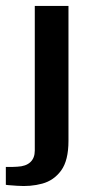

<svg xmlns="http://www.w3.org/2000/svg" viewBox="-80 -515 286 648"><path d="M-22.5 112Q-29.3 111.4 -42.8 110.5Q-56.2 109.7 -60.3 108.7V48.4Q-52.1 48.7 -40.2 48.5Q-28.2 48.3 -21.2 47.6Q7.5 46.3 22.5 32.2Q37.4 18.2 37.4 -6.6V-495H151.1V-39.7Q151.1 26.5 126.4 60.4Q101.7 94.2 62.4 104.8Q23.1 115.5 -22.5 112Z"/></svg>

Font: Alumni Sans SC Thin
Style: Regular
Weight: 100
Designer: Robert E. Leuschke
Foundry: Robert E. Leuschke
Version: Version 1.018